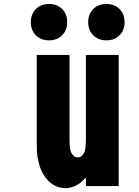

<svg xmlns="http://www.w3.org/2000/svg" viewBox="-20 -946 707 976"><path d="M454.1 -900.1Q479.8 -925.8 520.8 -925.8Q561.8 -925.8 587.6 -900.1Q613.3 -874.3 613.3 -833.3Q613.3 -792.3 587.6 -766.6Q561.8 -740.9 520.8 -740.9Q479.8 -740.9 454.1 -766.6Q428.4 -792.3 428.4 -833.3Q428.4 -874.3 454.1 -900.1ZM162.4 -900.1Q188.2 -925.8 229.2 -925.8Q270.2 -925.8 295.9 -900.1Q321.6 -874.3 321.6 -833.3Q321.6 -792.3 295.9 -766.6Q270.2 -740.9 229.2 -740.9Q188.2 -740.9 162.4 -766.6Q136.7 -792.3 136.7 -833.3Q136.7 -874.3 162.4 -900.1ZM313.2 10.4Q243.5 10.4 200.5 -59.2Q184.9 -85.3 176.8 -119.1Q168.6 -153 167.6 -175.5Q166.7 -197.9 166.7 -238.9V-666.7H333.3V-238.9Q333.3 -186.2 343.1 -168Q355.5 -145.8 375 -145.8Q394.5 -145.8 406.9 -168Q416.7 -186.2 416.7 -238.9V-666.7H583.3V0H416.7V-40.4H412.1Q393.9 -16.9 367.2 -3.3Q340.5 10.4 313.2 10.4Z"/></svg>

Font: TypoPRO Monoid
Style: Bold
Weight: 700
Width: 4
Monospace: yes
Designer: Andreas Larsen (@larsenwork)
Version: Version 0.61